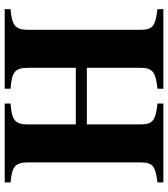

<svg xmlns="http://www.w3.org/2000/svg" viewBox="31 -747 716 818"><g transform="rotate(-90 389.0 -338.0)"><path d="M509 -326V-98C509 -47 493 -33 420 -25V0H759V-25C687 -34 671 -45 671 -98V-577C671 -631 691 -646 759 -651V-676H420V-651C490 -646 509 -633 509 -577V-373H268V-577C268 -633 287 -646 357 -651V-676H21V-651C88 -645 106 -632 106 -577V-98C106 -45 91 -34 21 -25V0H357V-25C284 -33 268 -45 268 -98V-326Z"/></g></svg>

Font: XITS Math
Style: Bold
Weight: 700
Designer: MicroPress Inc., with final additions and corrections provided by Coen Hoffman, Elsevier (retired)
Version: Version 1.105